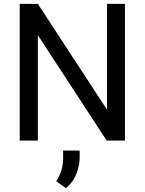

<svg xmlns="http://www.w3.org/2000/svg" viewBox="-20 -731 753 998"><path d="M629.4 -710.9V0H534.7L176.8 -548.3V0H82.5V-710.9H176.8L536.1 -161.1V-710.9ZM394 51.3V89.8Q394 128.4 376.7 172.9Q359.4 217.3 323.2 247.1L272 211.4Q290 183.6 299.1 154.3Q308.1 125 308.1 90.8V51.3Z"/></svg>

Font: Vazirmatn RD
Style: Regular
Weight: 400
Designer: Saber Rastikerdar
Foundry: Saber Rastikerdar
Version: Version 32.102